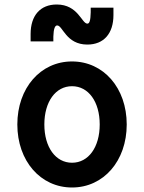

<svg xmlns="http://www.w3.org/2000/svg" viewBox="-20 -823 640 853"><path d="M300 10C440 10 543 -108 543 -270C543 -432 440 -550 300 -550C160 -550 57 -432 57 -270C57 -108 160 10 300 10ZM300 -100C227 -100 177 -169 177 -270C177 -371 227 -440 300 -440C373 -440 423 -371 423 -270C423 -169 373 -100 300 -100ZM116 -639H217V-660C218 -695 224 -710 234 -710C259 -710 273 -625 368 -625C441 -625 484 -674 484 -756V-789H383V-768C382 -732 378 -718 368 -718C343 -718 327 -803 232 -803C159 -803 116 -754 116 -672Z"/></svg>

Font: CommitMono
Style: Bold
Weight: 700
Monospace: yes
Designer: Eigil Nikolajsen
Foundry: Eigil Nikolajsen
Version: Version 1.143